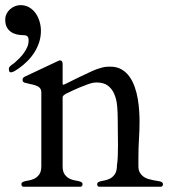

<svg xmlns="http://www.w3.org/2000/svg" viewBox="-56 -708 649 730"><path d="M162.6 -475.1Q165 -476.1 167.5 -477.3Q169.9 -478.5 171.4 -478.5Q182.1 -478.5 182.1 -464.8V-388.7Q183.1 -385.7 183.6 -385.7Q185.5 -385.7 186.5 -386.2Q187.5 -386.7 190.4 -387.7Q221.2 -403.3 244.4 -414.3Q267.6 -425.3 284.2 -433.1Q300.8 -440.9 312.3 -445.1Q323.7 -449.2 332.8 -451.4Q341.8 -453.6 348.9 -454.1Q356 -454.6 363.3 -454.6Q388.2 -454.6 406.2 -444.1Q424.3 -433.6 436.5 -416.3Q448.7 -398.9 456.3 -377.2Q463.9 -355.5 467.8 -332.5Q471.7 -309.6 473.1 -287.4Q474.6 -265.1 474.6 -247.1Q474.6 -213.4 472.4 -179.4Q470.2 -145.5 470.2 -104.5V-76.2Q470.2 -62 475.3 -52.5Q480.5 -43 488.8 -36.9Q497.1 -30.8 506.8 -27.8Q516.6 -24.9 526.4 -22.9Q536.1 -21 544.4 -19.8Q552.7 -18.6 557.1 -16.6Q563.5 -13.7 563.5 -7.8Q563.5 0.5 556.6 2H320.3Q313.5 0.5 313.5 -7.8Q313.5 -13.7 319.8 -16.6Q326.2 -19.5 337.9 -21.2Q349.6 -22.9 360.8 -28.3Q372.1 -33.7 380.4 -45.4Q388.7 -57.1 388.7 -80.1Q391.1 -95.2 391.8 -113.5Q392.6 -131.8 392.6 -153.8Q392.6 -175.8 392.1 -200.9Q391.6 -226.1 391.6 -256.8Q391.6 -280.8 389.4 -305.2Q387.2 -329.6 378.9 -349.6Q370.6 -369.6 354.5 -382.1Q338.4 -394.5 310.1 -394.5Q305.2 -394.5 298.1 -393.3Q291 -392.1 278.3 -387.7Q265.6 -383.3 245.1 -374.8Q224.6 -366.2 193.8 -351.1Q189.9 -348.6 186.3 -345.7Q182.6 -342.8 182.1 -338.9V-76.2Q182.1 -54.7 190.7 -43.7Q199.2 -32.7 210.4 -27.8Q221.7 -22.9 233.4 -21.2Q245.1 -19.5 251.5 -16.6Q257.8 -13.7 257.8 -7.8Q257.8 0.5 251 2H32.2Q25.4 0.5 25.4 -7.8Q25.4 -13.7 31.7 -16.6Q38.1 -19.5 49.8 -21.2Q61.5 -22.9 72.8 -27.8Q84 -32.7 92.5 -43.7Q101.1 -54.7 101.1 -76.2V-356.4Q101.1 -367.7 95.2 -373.8Q89.4 -379.9 79.8 -383.1Q70.3 -386.2 59.3 -388.4Q48.3 -390.6 37.6 -393.6Q34.2 -395 32 -397.2Q29.8 -399.4 29.8 -405.3Q29.8 -408.2 31.5 -411.1Q33.2 -414.1 38.1 -416.5ZM-22.5 -446.3Q-22.5 -450.2 -19.5 -453.9Q-16.6 -457.5 -12.7 -460.4Q-8.8 -463.4 -5.1 -465.8Q-1.5 -468.3 0.5 -470.2Q8.8 -477.5 18.1 -486.8Q27.3 -496.1 34.9 -506.8Q42.5 -517.6 47.6 -529.1Q52.7 -540.5 52.7 -553.2Q52.7 -556.2 52.5 -559.8Q52.2 -563.5 50.5 -566.7Q48.8 -569.8 45.2 -572Q41.5 -574.2 34.7 -574.2Q20.5 -574.2 7.8 -577.1Q-4.9 -580.1 -14.6 -586.9Q-24.4 -593.8 -30.3 -605Q-36.1 -616.2 -36.1 -633.3Q-36.1 -645 -31.2 -655Q-26.4 -665 -18.3 -672.4Q-10.3 -679.7 0.2 -684.1Q10.7 -688.5 21.5 -688.5Q41 -688.5 55.7 -679.7Q70.3 -670.9 80.1 -656.7Q89.8 -642.6 94.7 -625.2Q99.6 -607.9 99.6 -591.3Q99.6 -568.8 93.3 -548.6Q86.9 -528.3 75.7 -510.3Q64.5 -492.2 49.1 -476.6Q33.7 -460.9 15.1 -447.8Q8.3 -442.9 0 -438Q-8.3 -433.1 -15.1 -433.1Q-20 -433.1 -21.2 -438.2Q-22.5 -443.4 -22.5 -446.3Z"/></svg>

Font: Kurinto Book Core
Style: Regular
Weight: 400
Designer: Kurinto was developed by Clint Goss from a range of fonts that are compatible with the SIL Open Font License Version 1.1
Foundry: Clinton F. Goss
Version: Version 2.196; July 25, 2020